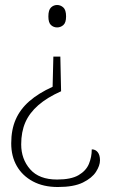

<svg xmlns="http://www.w3.org/2000/svg" viewBox="-20 -561 468 770"><path d="M222 -334 225 -195Q169 -170 133.5 -139Q98 -108 81.5 -70Q65 -32 65 18Q65 77 101 118Q137 159 209 159Q265 159 295 141.5Q325 124 336.5 96.5Q348 69 348 38Q363 38 372 49.5Q381 61 381 82Q381 103 365 128Q349 153 312.5 171Q276 189 212 189Q154 189 112 166.5Q70 144 47.5 105Q25 66 25 14Q25 -41 43 -82Q61 -123 97.5 -155Q134 -187 191 -213L194 -334ZM209 -541Q223 -541 234 -531Q245 -521 245 -495Q245 -470 234 -460.5Q223 -451 209 -451Q195 -451 184.5 -460.5Q174 -470 174 -495Q174 -521 184.5 -531Q195 -541 209 -541Z"/></svg>

Font: Noto Serif Gujarati ExtraLight
Style: Regular
Weight: 250
Version: Version 2.102